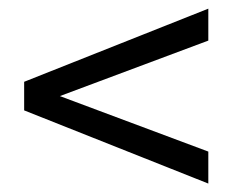

<svg xmlns="http://www.w3.org/2000/svg" viewBox="-20 -483 540 446"><path d="M463.9 -388.7 119.1 -259.8 463.9 -130.9V-56.6L36.1 -226.6V-293L463.9 -462.9Z"/></svg>

Font: BabelStone Coelbren y Beirdd
Style: Regular
Weight: 400
Designer: Andrew West
Foundry: BabelStone
Version: Version 1.00;September 27, 2022